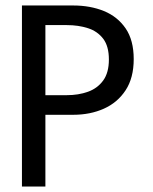

<svg xmlns="http://www.w3.org/2000/svg" viewBox="-20 -680 558 700"><path d="M60 -660H247Q309 -660 358.8 -639.8Q408.5 -619.5 438 -576.5Q467.5 -533.5 467.5 -464.5Q467.5 -396 438 -351Q408.5 -306 358.8 -283.8Q309 -261.5 247 -261.5H145.5V0H60ZM145.5 -333H223.5Q266 -333 300.8 -345.5Q335.5 -358 356.2 -386.5Q377 -415 377 -463Q377 -511.5 356.2 -538.8Q335.5 -566 300.8 -577.2Q266 -588.5 223.5 -588.5H145.5Z"/></svg>

Font: League Spartan Thin
Style: Regular
Weight: 400
Version: Version 2.002